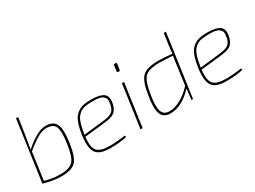

<svg xmlns="http://www.w3.org/2000/svg" viewBox="-45 -1278 2483 1868"><g transform="rotate(-30 1196.5 -344.0)"><path d="M172 -700 142 -499Q131 -426 119 -364Q265 -492 358 -492Q443 -492 471.5 -435.5Q500 -379 480 -238Q459 -85 412.5 -36.5Q366 12 252 12Q166 12 53 -19H52L148 -700ZM121 -343 78 -36Q165 -11 248 -11Q357 -11 396.5 -57Q436 -103 455 -242Q473 -371 452 -420Q431 -469 354 -469Q308 -469 255.5 -439.5Q203 -410 121 -343Z M981 -24 984 -6Q917 12 795 12Q677 12 639.5 -45.5Q602 -103 623 -244Q635 -321 654 -370Q673 -419 705 -445.5Q737 -472 775 -482Q813 -492 871 -492Q967 -492 1009.5 -460.5Q1052 -429 1032 -344Q1018 -286 983.5 -262.5Q949 -239 873 -231L642 -206Q629 -92 665 -51Q701 -10 805 -10Q883 -10 981 -24ZM645 -227 874 -253Q941 -261 968 -279.5Q995 -298 1008 -346Q1013 -373 1014.5 -393Q1016 -413 1007 -426.5Q998 -440 987.5 -448.5Q977 -457 958 -462Q939 -467 921 -468.5Q903 -470 878 -470Q820 -470 785.5 -462.5Q751 -455 721.5 -430.5Q692 -406 675.5 -361Q659 -316 647 -241Z M1245 -679H1255Q1268 -679 1266 -666L1257 -604Q1256 -593 1245 -593H1235Q1221 -593 1223 -606L1232 -668Q1233 -679 1245 -679ZM1167 0H1143L1211 -480H1235Z M1801 -480 1733 0H1715L1729 -121Q1605 12 1476 12Q1395 12 1373 -53.5Q1351 -119 1373 -242Q1395 -393 1444.5 -442.5Q1494 -492 1624 -492Q1688 -492 1780 -482Q1782 -519 1790 -574L1808 -700H1832ZM1731 -150 1774 -463Q1665 -470 1626 -470Q1504 -470 1461 -426Q1418 -382 1397 -238Q1377 -125 1394 -68Q1411 -11 1478 -11Q1536 -11 1603 -47Q1670 -83 1731 -150Z M2287 -24 2290 -6Q2223 12 2101 12Q1983 12 1945.5 -45.5Q1908 -103 1929 -244Q1941 -321 1960 -370Q1979 -419 2011 -445.5Q2043 -472 2081 -482Q2119 -492 2177 -492Q2273 -492 2315.5 -460.5Q2358 -429 2338 -344Q2324 -286 2289.5 -262.5Q2255 -239 2179 -231L1948 -206Q1935 -92 1971 -51Q2007 -10 2111 -10Q2189 -10 2287 -24ZM1951 -227 2180 -253Q2247 -261 2274 -279.5Q2301 -298 2314 -346Q2319 -373 2320.5 -393Q2322 -413 2313 -426.5Q2304 -440 2293.5 -448.5Q2283 -457 2264 -462Q2245 -467 2227 -468.5Q2209 -470 2184 -470Q2126 -470 2091.5 -462.5Q2057 -455 2027.5 -430.5Q1998 -406 1981.5 -361Q1965 -316 1953 -241Z"/></g></svg>

Font: Ezarion Thin
Style: Italic
Weight: 250
Italic angle: -8°
Designer: Natanael Gama
Version: Version 1.001;PS 001.001;hotconv 1.0.70;makeotf.lib2.5.58329